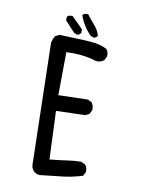

<svg xmlns="http://www.w3.org/2000/svg" viewBox="-89 -853 678 922"><g transform="rotate(10 250.0 -392.5)"><path d="M168 7.8Q152.3 5.9 140.6 -3.9Q125 -21.5 127 -44.9L113.3 -627Q117.2 -646.5 127 -662.1L146.5 -671.9Q287.1 -668 319.8 -663.1Q352.5 -658.2 379.9 -644.5Q391.6 -630.9 389.6 -609.4L379.9 -589.8Q362.3 -575.2 338.9 -579.1Q305.7 -589.8 269 -593.8Q232.4 -597.7 193.4 -595.7L191.4 -385.7L335 -389.6L354.5 -379.9Q366.2 -364.3 364.3 -342.8L354.5 -323.2L335 -313.5L193.4 -309.6L203.1 -74.2Q261.7 -80.1 292.5 -85Q323.2 -89.8 356.4 -89.8L376 -80.1Q387.7 -66.4 385.7 -44.9L376 -25.4Q327.1 -9.8 273.9 -3.9Q220.7 2 168 7.8ZM228.5 -687.5 214.8 -693.4 205.1 -703.1 166 -746.1V-761.7L169.9 -767.6Q179.7 -773.4 193.4 -771.5L248 -716.8V-699.2Q240.2 -687.5 228.5 -687.5ZM309.6 -687.5 294.9 -693.4 287.1 -701.2Q253.9 -738.3 238.3 -783.2L242.2 -789.1Q252 -794.9 265.6 -793Q283.2 -769.5 302.2 -748Q321.3 -726.6 329.1 -699.2Q321.3 -687.5 309.6 -687.5Z"/></g></svg>

Font: JasonHandwriting1
Style: Regular
Weight: 400
Version: Version 1.48.20